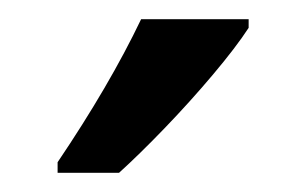

<svg xmlns="http://www.w3.org/2000/svg" viewBox="-20 -837 319 200"><path d="M239 -808Q226 -788 202 -759.5Q178 -731 151.5 -703.5Q125 -676 104 -657H40V-668Q94 -748 127 -817H239Z"/></svg>

Font: Noto Sans Tamil UI ExtraCondensed Medium
Style: Regular
Weight: 500
Width: 2
Designer: Jelle Bosma - Monotype Design Team
Foundry: Monotype Imaging Inc.
Version: Version 2.004; ttfautohint (v1.8.4.7-5d5b)